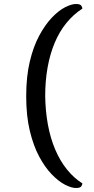

<svg xmlns="http://www.w3.org/2000/svg" viewBox="-20 -767 472 960"><path d="M360 173Q337 173 305 156.5Q273 140 239 105Q205 70 176 16Q147 -38 129 -113Q111 -188 111 -286Q111 -384 129 -459.5Q147 -535 176.5 -589.5Q206 -644 239.5 -679Q273 -714 305 -730.5Q337 -747 360 -747Q381 -747 386.5 -738.5Q392 -730 392 -724Q347 -695 312 -652Q277 -609 253.5 -553Q230 -497 218 -430Q206 -363 206 -287Q207 -212 219.5 -144Q232 -76 256 -19.5Q280 37 314.5 80Q349 123 392 150Q392 156 386.5 164.5Q381 173 360 173Z"/></svg>

Font: Arima Thin Medium
Style: Regular
Weight: 500
Version: Version 1.100